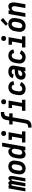

<svg xmlns="http://www.w3.org/2000/svg" viewBox="2481 -3324 1016 6062"><g transform="rotate(-90 2989.0 -293.0)"><path d="M-22 0 71 -530H175L169 -497Q173 -503 178 -508Q205 -538 240 -538Q274 -538 292 -508Q303 -490 307 -470Q318 -490 334 -508Q361 -538 396 -538Q430 -538 447.5 -508Q465 -478 465.5 -444.5Q466 -411 460 -376L394 0H290L359 -394Q361 -405 361 -415Q361 -425 357 -435.5Q353 -446 343 -446Q331 -446 324 -432Q317 -418 313 -406Q309 -394 306 -382Q303 -370 301 -357L238 0H134L203 -394Q205 -405 205 -415Q205 -425 201 -435.5Q197 -446 187 -446Q175 -446 168 -432Q161 -418 157 -406Q153 -394 150 -382Q147 -370 145 -357L82 0Z M701 8Q659 8 620 -6Q581 -20 556 -50.5Q531 -81 521 -120.5Q511 -160 515.5 -202.5Q520 -245 528 -287Q534 -324 542.5 -360Q551 -396 571 -429.5Q591 -463 622 -489Q653 -515 689 -526.5Q725 -538 763 -538H764Q806 -538 844.5 -524Q883 -510 908.5 -479.5Q934 -449 944 -409.5Q954 -370 949 -327.5Q944 -285 937 -243Q931 -206 922.5 -170Q914 -134 893.5 -100Q873 -66 842 -40.5Q811 -15 774 -3.5Q737 8 701 8ZM702 -98Q729 -98 753 -114Q777 -130 790.5 -154.5Q804 -179 810 -205Q816 -231 820 -257Q825 -284 829.5 -312Q834 -340 830.5 -367Q827 -394 808.5 -413Q790 -432 763 -432Q736 -432 712 -416Q688 -400 674 -375.5Q660 -351 654.5 -325Q649 -299 645 -273Q640 -246 635.5 -218Q631 -190 634 -163Q637 -136 655.5 -117Q674 -98 702 -98Z M1142 8Q1104 8 1073.5 -12Q1043 -32 1029.5 -66Q1016 -100 1013.5 -137Q1011 -174 1016 -212.5Q1021 -251 1028 -289Q1036 -331 1047 -373.5Q1058 -416 1084.5 -454.5Q1111 -493 1152.5 -515.5Q1194 -538 1237 -538Q1270 -538 1297 -522Q1324 -506 1338 -478Q1343 -468 1347 -457L1396 -735H1515L1386 0H1266L1276 -59Q1251 -27 1215 -9.5Q1179 8 1142 8ZM1202 -98Q1227 -98 1251 -114Q1275 -130 1286.5 -154.5Q1298 -179 1302 -204L1318 -294Q1323 -324 1323 -353Q1323 -382 1307 -407Q1291 -432 1261 -432Q1235 -432 1211 -415.5Q1187 -399 1173.5 -374.5Q1160 -350 1154.5 -324Q1149 -298 1145 -273Q1140 -245 1135.5 -217.5Q1131 -190 1134 -163Q1137 -136 1156 -117Q1175 -98 1202 -98Z M1522 0V-106H1652L1707 -424H1607V-530H1846L1771 -106H1872V0ZM1806 -607Q1786 -607 1766.5 -616Q1747 -625 1737.5 -644.5Q1728 -664 1728 -685Q1728 -706 1737.5 -725.5Q1747 -745 1766.5 -754.5Q1786 -764 1806 -764Q1827 -764 1846.5 -754.5Q1866 -745 1875.5 -725.5Q1885 -706 1885 -685Q1885 -664 1875.5 -644.5Q1866 -625 1846.5 -616Q1827 -607 1806 -607Z M1991 195V89H1992Q2015 89 2038 86.5Q2061 84 2082.5 71Q2104 58 2114 36Q2124 14 2128 -9L2197 -403H2091V-509H2216L2230 -589Q2236 -624 2247.5 -657.5Q2259 -691 2285.5 -718Q2312 -745 2346 -757.5Q2380 -770 2414.5 -772.5Q2449 -775 2483 -775V-669H2481Q2459 -669 2436 -666.5Q2413 -664 2391 -651Q2369 -638 2359.5 -616Q2350 -594 2346 -571L2335 -509H2441V-403H2316L2244 9Q2238 44 2226.5 77.5Q2215 111 2188.5 138Q2162 165 2127.5 177.5Q2093 190 2059 192.5Q2025 195 1991 195Z M2522 0V-106H2652L2707 -424H2607V-530H2846L2771 -106H2872V0ZM2806 -607Q2786 -607 2766.5 -616Q2747 -625 2737.5 -644.5Q2728 -664 2728 -685Q2728 -706 2737.5 -725.5Q2747 -745 2766.5 -754.5Q2786 -764 2806 -764Q2827 -764 2846.5 -754.5Q2866 -745 2875.5 -725.5Q2885 -706 2885 -685Q2885 -664 2875.5 -644.5Q2866 -625 2846.5 -616Q2827 -607 2806 -607Z M3219 8Q3175 8 3134.5 -4.5Q3094 -17 3065.5 -46Q3037 -75 3024.5 -115Q3012 -155 3016 -199Q3020 -243 3027 -287Q3035 -332 3048.5 -377.5Q3062 -423 3094 -461.5Q3126 -500 3171.5 -519Q3217 -538 3262 -538Q3311 -538 3356 -519.5Q3401 -501 3428.5 -462.5Q3456 -424 3457 -375L3342 -353Q3345 -375 3334.5 -394Q3324 -413 3304 -422.5Q3284 -432 3262 -432Q3236 -432 3211.5 -415.5Q3187 -399 3173.5 -374.5Q3160 -350 3154.5 -323.5Q3149 -297 3144 -271Q3139 -242 3135 -213Q3131 -184 3138 -157Q3145 -130 3167.5 -114Q3190 -98 3219 -98Q3241 -98 3263 -108.5Q3285 -119 3300.5 -138Q3316 -157 3326 -178L3431 -132Q3411 -91 3378.5 -58Q3346 -25 3303.5 -8.5Q3261 8 3219 8Z M3654 8Q3619 8 3586.5 -3.5Q3554 -15 3533.5 -40.5Q3513 -66 3507 -100.5Q3501 -135 3508 -170Q3513 -202 3530.5 -231.5Q3548 -261 3576.5 -281.5Q3605 -302 3637 -313.5Q3669 -325 3700.5 -329.5Q3732 -334 3765 -334H3825L3830 -361Q3834 -381 3825 -399.5Q3816 -418 3797.5 -425Q3779 -432 3758 -432Q3738 -432 3718.5 -426Q3699 -420 3684.5 -404Q3670 -388 3666 -368L3554 -400Q3563 -443 3596 -478Q3629 -513 3672 -525.5Q3715 -538 3758 -538Q3791 -538 3823 -531.5Q3855 -525 3882 -508.5Q3909 -492 3926.5 -466.5Q3944 -441 3948 -408Q3952 -375 3946 -342L3886 0H3766L3777 -60Q3771 -52 3765 -45Q3743 -20 3713.5 -6Q3684 8 3654 8ZM3679 -98Q3710 -98 3739.5 -115.5Q3769 -133 3785 -162Q3797 -185 3803 -208V-210L3806 -228H3765Q3737 -228 3709 -223Q3681 -218 3655 -199.5Q3629 -181 3624 -153Q3621 -138 3627.5 -123.5Q3634 -109 3648.5 -103.5Q3663 -98 3679 -98Z M4219 8Q4175 8 4134.5 -4.5Q4094 -17 4065.5 -46Q4037 -75 4024.5 -115Q4012 -155 4016 -199Q4020 -243 4027 -287Q4035 -332 4048.5 -377.5Q4062 -423 4094 -461.5Q4126 -500 4171.5 -519Q4217 -538 4262 -538Q4311 -538 4356 -519.5Q4401 -501 4428.5 -462.5Q4456 -424 4457 -375L4342 -353Q4345 -375 4334.5 -394Q4324 -413 4304 -422.5Q4284 -432 4262 -432Q4236 -432 4211.5 -415.5Q4187 -399 4173.5 -374.5Q4160 -350 4154.5 -323.5Q4149 -297 4144 -271Q4139 -242 4135 -213Q4131 -184 4138 -157Q4145 -130 4167.5 -114Q4190 -98 4219 -98Q4241 -98 4263 -108.5Q4285 -119 4300.5 -138Q4316 -157 4326 -178L4431 -132Q4411 -91 4378.5 -58Q4346 -25 4303.5 -8.5Q4261 8 4219 8Z M4522 0V-106H4652L4707 -424H4607V-530H4846L4771 -106H4872V0ZM4806 -607Q4786 -607 4766.5 -616Q4747 -625 4737.5 -644.5Q4728 -664 4728 -685Q4728 -706 4737.5 -725.5Q4747 -745 4766.5 -754.5Q4786 -764 4806 -764Q4827 -764 4846.5 -754.5Q4866 -745 4875.5 -725.5Q4885 -706 4885 -685Q4885 -664 4875.5 -644.5Q4866 -625 4846.5 -616Q4827 -607 4806 -607Z M5269 -554 5208 -615 5380 -781 5454 -706ZM5201 8Q5159 8 5120 -6Q5081 -20 5056 -50.5Q5031 -81 5021 -120.5Q5011 -160 5015.5 -202.5Q5020 -245 5028 -287Q5034 -324 5042.5 -360Q5051 -396 5071 -429.5Q5091 -463 5122 -489Q5153 -515 5189 -526.5Q5225 -538 5263 -538H5264Q5306 -538 5344.5 -524Q5383 -510 5408.5 -479.5Q5434 -449 5444 -409.5Q5454 -370 5449 -327.5Q5444 -285 5437 -243Q5431 -206 5422.5 -170Q5414 -134 5393.5 -100Q5373 -66 5342 -40.5Q5311 -15 5274 -3.5Q5237 8 5201 8ZM5202 -98Q5229 -98 5253 -114Q5277 -130 5290.5 -154.5Q5304 -179 5310 -205Q5316 -231 5320 -257Q5325 -284 5329.5 -312Q5334 -340 5330.5 -367Q5327 -394 5308.5 -413Q5290 -432 5263 -432Q5236 -432 5212 -416Q5188 -400 5174 -375.5Q5160 -351 5154.5 -325Q5149 -299 5145 -273Q5140 -246 5135.5 -218Q5131 -190 5134 -163Q5137 -136 5155.5 -117Q5174 -98 5202 -98Z M5486 0 5579 -530H5698L5688 -472L5689 -474Q5715 -504 5750 -521Q5785 -538 5822 -538Q5855 -538 5882 -522Q5909 -506 5922.5 -478Q5936 -450 5941 -418.5Q5946 -387 5944 -354Q5942 -321 5937 -289L5886 0H5766L5821 -307Q5824 -328 5824.5 -348.5Q5825 -369 5819 -388Q5813 -407 5797.5 -419.5Q5782 -432 5762 -432Q5737 -432 5714 -417Q5691 -402 5679 -379Q5669 -358 5664 -336L5663 -331V-329L5605 0Z"/></g></svg>

Font: Iosevka SS08
Style: Bold Italic
Weight: 700
Italic angle: -10°
Monospace: yes
Designer: Belleve Invis
Foundry: Belleve Invis
Version: 2.1.0; ttfautohint (v1.8.2)